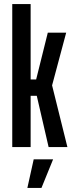

<svg xmlns="http://www.w3.org/2000/svg" viewBox="-20 -720 370 940"><path d="M40 0V-700H130V-331H157L214 -560H304L235 -302L310 0H218L160 -251H130V0ZM114 200 145 60H240L183 200Z"/></svg>

Font: Tektur Condensed
Style: Regular
Weight: 400
Width: 3
Designer: Adam Jagosz
Foundry: Adam Jagosz
Version: Version 1.005;gftools[0.9.30]